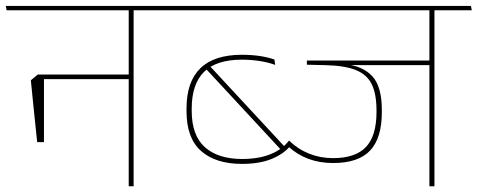

<svg xmlns="http://www.w3.org/2000/svg" viewBox="-35 -646 1656 666"><path d="M428.5 -615H411.5V0H428.5ZM342.5 -610.5H558.5L555 -625.5H339ZM506 -610.5 502.5 -625.5H-15L-12 -610.5ZM418.5 -387.5H104.5V-371.5H418.5ZM94 -153H117.5V-387.5H96L72 -367.5Q76 -325.5 79.5 -292.8Q83 -260 86.2 -227.2Q89.5 -194.5 94 -153Z M1472 -615H1454.5V0H1472ZM1385.5 -610.5H1601.5L1598.5 -625.5H1382.5ZM1550.5 -610.5 1547.5 -625.5H912L915.5 -610.5ZM1463 -436H1029.5V-421.5L1149 -421L1231.5 -420H1463ZM1160 -431.5H1029.5V-421.5L1093.5 -420Q1160.5 -418.5 1199.2 -403Q1238 -387.5 1254.5 -353.8Q1271 -320 1271 -262.5V-257.5Q1271 -175.5 1234.8 -136.5Q1198.5 -97.5 1120 -97.5Q1076 -97.5 1037.2 -113Q998.5 -128.5 967.5 -158.5L966 -137Q996 -109.5 1034.8 -95Q1073.5 -80.5 1120.5 -80.5Q1208 -80.5 1248.8 -123.8Q1289.5 -167 1289.5 -257V-264.5Q1289.5 -346 1256.2 -381.8Q1223 -417.5 1160 -424ZM531.5 -610.5H1011L1008 -625.5H528ZM674 -413 940 -126 953 -136.5 690 -420ZM612 -260Q612 -167 662.5 -122.2Q713 -77.5 804.5 -77.5Q864.5 -77.5 906 -94.2Q947.5 -111 970 -137.5L972.5 -138L967.5 -158.5Q944.5 -127.5 903 -111Q861.5 -94.5 805 -94.5Q722 -94.5 676 -135.2Q630 -176 630 -261.5V-269Q630 -354 672.5 -396.5Q715 -439 804 -439Q835.5 -439 864.8 -434.5Q894 -430 919.5 -421L917 -439.5Q894.5 -447.5 865.5 -451.8Q836.5 -456 804 -456Q708 -456 660 -409.2Q612 -362.5 612 -270Z"/></svg>

Font: Anek Devanagari Medium Thin
Style: Regular
Weight: 250
Version: Version 1.003